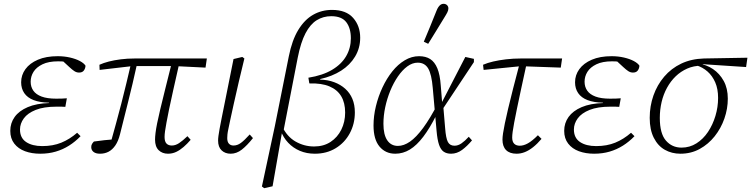

<svg xmlns="http://www.w3.org/2000/svg" viewBox="-20 -795 3944 1008"><path d="M191 12Q147 12 111.5 -1Q76 -14 55 -41Q34 -68 34 -108Q34 -149 57 -181Q80 -213 125.5 -232.5Q171 -252 238 -254L237 -256Q189 -257 156.5 -269.5Q124 -282 107.5 -306Q91 -330 91 -363Q91 -401 113.5 -432Q136 -463 179 -481.5Q222 -500 283 -500Q317 -500 347.5 -493Q378 -486 399.5 -474.5Q421 -463 429 -450Q428 -435 420 -424.5Q412 -414 395 -414Q382 -414 370.5 -421.5Q359 -429 344 -443L305 -479H360L359 -464Q339 -469 322.5 -471Q306 -473 285 -473Q235 -473 203 -457.5Q171 -442 156 -418Q141 -394 141 -366Q141 -339 155 -319Q169 -299 198.5 -288Q228 -277 275 -277Q292 -277 306.5 -277.5Q321 -278 331 -279L323 -234Q315 -235 302.5 -235Q290 -235 276 -235Q210 -235 167.5 -218Q125 -201 105 -173.5Q85 -146 85 -115Q85 -71 117 -49.5Q149 -28 202 -28Q258 -28 302 -46Q346 -64 385 -98L403 -80Q375 -51 342.5 -30.5Q310 -10 272.5 1Q235 12 191 12Z M505 12Q483 12 471 2.5Q459 -7 459 -23Q459 -33 463.5 -40Q468 -47 473 -52Q500 -56 528 -59Q556 -62 584 -64L582 -45L559 -38Q574 -92 588.5 -144.5Q603 -197 616.5 -249.5Q630 -302 643 -356Q656 -410 669 -466H701Q688 -407 676 -356Q664 -305 652.5 -259.5Q641 -214 630.5 -172Q620 -130 610 -90Q601 -54 585.5 -31.5Q570 -9 550 1.5Q530 12 505 12ZM503 -428 502 -455Q524 -465 551.5 -472Q579 -479 613.5 -483.5Q648 -488 689 -488H1066L1059 -440L898 -448H675ZM862 12Q832 12 813 -6.5Q794 -25 794 -62Q794 -76 796.5 -97Q799 -118 805 -148Q811 -178 821.5 -222Q832 -266 847 -326Q862 -386 882 -466H922Q903 -382 889.5 -322Q876 -262 867.5 -220.5Q859 -179 854 -151.5Q849 -124 846.5 -106.5Q844 -89 844 -76Q844 -52 854 -41.5Q864 -31 882 -31Q901 -31 920 -43.5Q939 -56 964 -80L981 -61Q963 -40 944 -23.5Q925 -7 905 2.5Q885 12 862 12Z M1191 12Q1162 12 1143.5 -5.5Q1125 -23 1125 -57Q1125 -68 1127 -82.5Q1129 -97 1133 -119.5Q1137 -142 1143.5 -174Q1150 -206 1159 -251L1206 -485L1252 -496L1263 -488L1234 -367Q1218 -297 1207 -248.5Q1196 -200 1189.5 -168.5Q1183 -137 1179 -118.5Q1175 -100 1174 -89Q1173 -78 1173 -70Q1173 -50 1182 -40.5Q1191 -31 1206 -31Q1226 -31 1244.5 -44.5Q1263 -58 1291 -89L1308 -70Q1277 -31 1249.5 -9.5Q1222 12 1191 12Z M1367 193 1355 184 1423 -133 1496 -498Q1513 -584 1546 -638Q1579 -692 1624 -717.5Q1669 -743 1723 -743Q1797 -743 1834 -701Q1871 -659 1871 -597Q1871 -543 1844.5 -498.5Q1818 -454 1771 -424Q1724 -394 1661 -380V-377Q1701 -376 1734.5 -363.5Q1768 -351 1792.5 -329Q1817 -307 1830 -276Q1843 -245 1843 -205Q1843 -145 1816.5 -95.5Q1790 -46 1742.5 -17Q1695 12 1633 12Q1590 12 1554.5 -3Q1519 -18 1493 -45.5Q1467 -73 1453 -111L1460 -134Q1486 -78 1531.5 -52Q1577 -26 1629 -26Q1679 -26 1715.5 -50Q1752 -74 1772 -114.5Q1792 -155 1792 -204Q1792 -255 1771.5 -289.5Q1751 -324 1709.5 -341.5Q1668 -359 1604 -357L1599 -387Q1674 -399 1723.5 -428.5Q1773 -458 1797.5 -500.5Q1822 -543 1822 -594Q1822 -647 1798 -678.5Q1774 -710 1719 -710Q1677 -710 1643 -689Q1609 -668 1584 -620.5Q1559 -573 1543 -492L1467 -101L1460 -97L1411 183Z M2055 12Q2004 12 1972.5 -25.5Q1941 -63 1941 -136Q1941 -186 1953.5 -237.5Q1966 -289 1988 -336Q2010 -383 2039.5 -420Q2069 -457 2105 -478.5Q2141 -500 2180 -500Q2215 -500 2238.5 -485Q2262 -470 2276 -436.5Q2290 -403 2294 -346L2301 -259L2306 -252L2317 -122Q2321 -69 2331.5 -49.5Q2342 -30 2366 -30Q2385 -30 2403 -42.5Q2421 -55 2441 -77L2458 -58Q2433 -28 2406 -8Q2379 12 2348 12Q2325 12 2309.5 1.5Q2294 -9 2285 -35Q2276 -61 2272 -108L2252 -333Q2246 -405 2228 -435.5Q2210 -466 2173 -466Q2145 -466 2118.5 -446.5Q2092 -427 2069 -393.5Q2046 -360 2029 -318.5Q2012 -277 2002.5 -232.5Q1993 -188 1993 -145Q1993 -88 2013 -58.5Q2033 -29 2069 -29Q2100 -29 2132.5 -51.5Q2165 -74 2201.5 -123.5Q2238 -173 2279 -252L2284 -191H2271Q2237 -123 2202.5 -77.5Q2168 -32 2132 -10Q2096 12 2055 12ZM2300 -216 2299 -256 2423 -496 2468 -486V-469ZM2205 -576Q2222 -616 2238.5 -656.5Q2255 -697 2271 -737Q2276 -750 2281.5 -758Q2287 -766 2293.5 -770.5Q2300 -775 2308 -775Q2320 -775 2327 -768Q2334 -761 2334 -751Q2334 -741 2328.5 -730Q2323 -719 2311 -700Q2291 -667 2270 -633Q2249 -599 2228 -565Z M2519 -428 2516 -455Q2539 -465 2569 -472Q2599 -479 2636.5 -483.5Q2674 -488 2716 -488H2931L2924 -440L2728 -447H2709ZM2692 12Q2656 12 2637 -7Q2618 -26 2618 -62Q2618 -75 2621 -95.5Q2624 -116 2630.5 -147.5Q2637 -179 2647.5 -223.5Q2658 -268 2673.5 -329Q2689 -390 2710 -469L2747 -471Q2729 -389 2716 -328.5Q2703 -268 2694 -224.5Q2685 -181 2679.5 -151.5Q2674 -122 2671.5 -103.5Q2669 -85 2669 -73Q2669 -51 2679.5 -40.5Q2690 -30 2709 -30Q2729 -30 2751.5 -42.5Q2774 -55 2804 -85L2823 -66Q2801 -40 2779 -22.5Q2757 -5 2735.5 3.5Q2714 12 2692 12Z M3099 12Q3055 12 3019.5 -1Q2984 -14 2963 -41Q2942 -68 2942 -108Q2942 -149 2965 -181Q2988 -213 3033.5 -232.5Q3079 -252 3146 -254L3145 -256Q3097 -257 3064.5 -269.5Q3032 -282 3015.5 -306Q2999 -330 2999 -363Q2999 -401 3021.5 -432Q3044 -463 3087 -481.5Q3130 -500 3191 -500Q3225 -500 3255.5 -493Q3286 -486 3307.5 -474.5Q3329 -463 3337 -450Q3336 -435 3328 -424.5Q3320 -414 3303 -414Q3290 -414 3278.5 -421.5Q3267 -429 3252 -443L3213 -479H3268L3267 -464Q3247 -469 3230.5 -471Q3214 -473 3193 -473Q3143 -473 3111 -457.5Q3079 -442 3064 -418Q3049 -394 3049 -366Q3049 -339 3063 -319Q3077 -299 3106.5 -288Q3136 -277 3183 -277Q3200 -277 3214.5 -277.5Q3229 -278 3239 -279L3231 -234Q3223 -235 3210.5 -235Q3198 -235 3184 -235Q3118 -235 3075.5 -218Q3033 -201 3013 -173.5Q2993 -146 2993 -115Q2993 -71 3025 -49.5Q3057 -28 3110 -28Q3166 -28 3210 -46Q3254 -64 3293 -98L3311 -80Q3283 -51 3250.5 -30.5Q3218 -10 3180.5 1Q3143 12 3099 12Z M3552 12Q3507 12 3470.5 -8.5Q3434 -29 3412.5 -71.5Q3391 -114 3391 -176Q3391 -238 3410.5 -293.5Q3430 -349 3467 -392.5Q3504 -436 3556.5 -461Q3609 -486 3676 -488L3904 -492L3897 -443L3670 -458L3662 -450Q3622 -450 3588 -435Q3554 -420 3527.5 -394.5Q3501 -369 3482 -334.5Q3463 -300 3453.5 -259.5Q3444 -219 3444 -176Q3444 -94 3476 -57Q3508 -20 3558 -20Q3601 -20 3636.5 -42.5Q3672 -65 3697 -102.5Q3722 -140 3736 -186.5Q3750 -233 3750 -281Q3750 -328 3735 -362.5Q3720 -397 3694.5 -419.5Q3669 -442 3636 -452L3647 -461Q3688 -456 3723 -432.5Q3758 -409 3779.5 -370Q3801 -331 3801 -277Q3801 -224 3783 -172.5Q3765 -121 3732 -79.5Q3699 -38 3653.5 -13Q3608 12 3552 12Z"/></svg>

Font: Source Serif 4 Light
Style: Italic
Weight: 300
Italic angle: -12°
Designer: Frank Grießhammer
Foundry: Adobe Systems Incorporated
Version: Version 4.004;hotconv 1.0.116;makeotfexe 2.5.65601